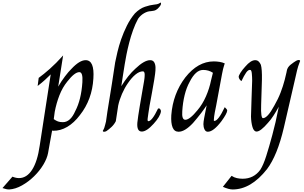

<svg xmlns="http://www.w3.org/2000/svg" viewBox="-252 -1045 2414 1523"><path d="M174.4 -100Q192.3 -87.2 208.2 -81.5Q224.1 -75.9 246.7 -75.9Q306.7 -75.9 345.1 -164.1Q392.3 -253.3 401.5 -393.3Q406.7 -472.8 377.4 -472.8Q340 -472.8 282.1 -398.5Q243.6 -351.3 219.2 -288.5Q194.9 -225.6 182.1 -157.9ZM161.5 -9.7Q153.3 33.8 145.1 79.7Q136.9 125.6 129.2 169.2Q121 212.8 91.3 262.1Q61.5 311.3 17.9 353.8Q-25.6 396.4 -77.4 425.6Q-129.2 454.9 -179 457.9Q-201.5 457.9 -232.3 446.7L-153.3 356.4Q-125.6 367.7 -101.5 367.7Q-40 367.7 2.6 301.8Q45.1 235.9 63.1 109.7Q85.6 -33.8 106.4 -171.8Q127.2 -309.7 150.3 -454.9Q129.2 -433.8 105.6 -412.1Q82.1 -390.3 46.7 -363.1L54.9 -427.2Q93.3 -454.9 142.8 -498.5Q192.3 -542.1 248.7 -605.1L209.7 -357.9Q233.8 -400 263.1 -438.7Q292.3 -477.4 314.4 -498.5Q379 -567.7 427.2 -567.7Q498.5 -567.7 488.7 -422.6Q479 -254.9 382.1 -132.3Q335.9 -70.8 281.5 -38.7Q227.2 -6.7 169.2 -7.7Z M1010.3 -185.6Q1024.6 -177.4 1024.6 -161.5Q1019.5 -121 966.7 -63.1Q911.3 -1.5 872.8 -1.5Q832.3 -1.5 837.4 -70.8Q842.1 -116.4 856.4 -201.5Q869.2 -282.1 878.2 -329Q887.2 -375.9 890.8 -401.5Q895.4 -430.8 895.4 -442.1Q898.5 -479 881 -479Q853.8 -479 823.1 -454.1Q792.3 -429.2 761.5 -383.6Q735.9 -346.7 715.6 -300Q695.4 -253.3 685.6 -207.7Q681 -179 676.2 -145.9Q671.3 -112.8 666.7 -83.6Q653.8 -57.9 632.6 -37.9Q611.3 -17.9 592.3 -5.1Q581 1.5 571.3 0Q561.5 -1.5 564.6 -9.7Q571.3 -19.5 575.4 -31.5Q579.5 -43.6 582.1 -54.9Q585.6 -67.7 588.7 -80.5Q590.8 -92.3 593.8 -116.2Q596.9 -140 600 -160Q623.1 -300 635.1 -377.4Q647.2 -454.9 652.6 -492.1Q657.9 -529.2 659.7 -537.9Q661.5 -546.7 661.5 -550.3Q668.2 -583.6 679.5 -632.1Q690.8 -680.5 709.2 -733.8Q727.7 -787.2 754.4 -841Q781 -894.9 817.9 -938.5Q856.4 -977.4 897.7 -991.3Q939 -1005.1 966.7 -1007.7Q981 -1009.7 992.3 -1011.3Q1003.6 -1012.8 1021.5 -1024.1Q1025.6 -1027.2 1025.1 -1014.4Q1024.6 -1001.5 998.5 -975.9Q984.1 -963.1 971 -960.5Q957.9 -957.9 945.1 -956.4Q919.5 -956.4 891.3 -940.3Q863.1 -924.1 843.6 -896.4Q821.5 -856.4 803.6 -806.4Q785.6 -756.4 772.8 -706.4Q760 -656.4 751 -611.3Q742.1 -566.2 737.4 -535.9Q729.2 -487.2 723.6 -449.2Q717.9 -411.3 710.3 -361.5Q764.6 -448.7 821.5 -500Q892.3 -567.7 939 -567.7Q961.5 -567.7 971.3 -550.8Q981 -533.8 981.5 -509.7Q982.1 -485.6 978.2 -458.2Q974.4 -430.8 971.3 -411.3Q963.1 -361.5 953.3 -309Q943.6 -256.4 934.4 -206.7Q929.2 -174.4 925.4 -149.2Q921.5 -124.1 919.5 -106.7Q916.4 -83.6 924.6 -83.6Q953.8 -83.6 1001.5 -183.6Z M1436.9 -467.7Q1403.1 -490.3 1359.5 -490.3Q1328.7 -490.3 1302.3 -466.2Q1275.9 -442.1 1252.8 -396.4Q1227.2 -350.3 1212.6 -290.5Q1197.9 -230.8 1193.8 -163.1Q1188.7 -94.9 1217.9 -94.9Q1252.8 -94.9 1314.4 -170.8Q1354.4 -217.9 1381.8 -280.8Q1409.2 -343.6 1422.1 -407.7ZM1387.2 -209.7Q1383.6 -205.1 1372.6 -187.9Q1361.5 -170.8 1345.1 -150Q1328.7 -129.2 1311.3 -107.4Q1293.8 -85.6 1279 -69.2Q1214.4 0 1164.6 0Q1130.8 0 1116.9 -34.6Q1103.1 -69.2 1106.7 -130.8Q1119.5 -301.5 1217.9 -430.8Q1317.9 -557.9 1443.6 -557.9Q1467.7 -557.9 1490.3 -554.1Q1512.8 -550.3 1530.8 -542.1Q1530.8 -540 1524.4 -521.8Q1517.9 -503.6 1509.2 -457.9L1463.1 -209.7Q1448.2 -138.5 1446.7 -121Q1445.1 -107.7 1445.1 -103.6Q1441.5 -85.6 1448.2 -85.6Q1479 -85.6 1530.8 -194.9Q1550.3 -177.4 1550.3 -167.7Q1548.2 -143.6 1504.6 -83.6Q1474.4 -43.6 1446.9 -21.8Q1419.5 0 1396.4 0Q1379 0 1370.3 -18.5Q1361.5 -36.9 1361.5 -60Q1361.5 -66.2 1363.1 -81.3Q1364.6 -96.4 1367.7 -109.7Z M2122.6 -545.1Q2112.8 -521 2104.6 -487.9Q2096.4 -454.9 2086.7 -409.7L1999.5 -32.3Q1948.2 187.2 1866.2 296.4Q1739 457.9 1593.3 457.9Q1563.1 457.9 1515.9 436.9L1585.1 349.7Q1604.6 363.1 1627.2 367.9Q1649.7 372.8 1672.3 372.8Q1761 372.8 1812.8 301.5Q1836.9 264.1 1859.5 193.3Q1882.1 122.6 1908.2 25.6Q1921 -21 1933.8 -76.7Q1946.7 -132.3 1959.5 -198.5Q1940 -163.1 1918.2 -129Q1896.4 -94.9 1873.8 -70.8Q1814.4 -1.5 1783.6 -1.5Q1761 -1.5 1750.5 -37.9Q1740 -74.4 1739 -121Q1741.5 -188.7 1743.3 -262.8Q1745.1 -336.9 1748.2 -405.1Q1748.2 -433.8 1745.6 -461.3Q1743.1 -488.7 1733.8 -490.3Q1717.4 -493.3 1700.5 -469.2Q1683.6 -445.1 1663.1 -401.5Q1651.8 -409.7 1647.4 -417.7Q1643.1 -425.6 1641.5 -433.8Q1640 -443.6 1655.4 -467.9Q1670.8 -492.3 1693.3 -516.4Q1736.9 -567.7 1772.3 -567.7Q1788.7 -567.7 1799.7 -557.2Q1810.8 -546.7 1817.4 -530.8Q1827.2 -496.4 1825.6 -411.3Q1824.1 -363.1 1822.6 -313.6Q1821 -264.1 1819.5 -214.4Q1817.4 -157.9 1821.5 -132.8Q1825.6 -107.7 1833.8 -107.7Q1851.8 -107.7 1874.1 -132.1Q1896.4 -156.4 1924.1 -207.7Q1954.4 -260 1973.8 -310.8Q1993.3 -361.5 2006.7 -412.8L2021 -472.8Q2021 -475.9 2021.8 -477.4Q2022.6 -479 2022.6 -482.1Q2027.2 -511.3 2053.8 -532.3Q2080.5 -553.3 2097.9 -563.1Q2109.7 -569.2 2118.5 -569.2Q2127.2 -569.2 2128.7 -561.5Z"/></svg>

Font: MM Jasmine
Style: Regular
Weight: 400
Designer: Khon Soe Zaw Thu
Version: Version 1.00 July 11, 2016, initial release